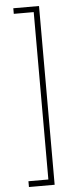

<svg xmlns="http://www.w3.org/2000/svg" viewBox="-62 -770 417 1002"><g transform="rotate(-5 146.5 -268.5)"><path d="M47.9 199.2V168.9H152.3V-708H47.9V-737.3H182.6V199.2Z"/></g></svg>

Font: Pretendard Thin
Style: Regular
Weight: 100
Designer: Base glyphs from Inter by Rasmus Andersson; Hangeul glyphs from Noto Sans CJK(Source Han Sans) by Jang Soo-young and Kan
Foundry: Kil Hyung-jin
Version: Version 1.309